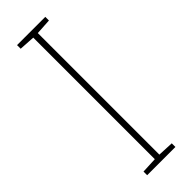

<svg xmlns="http://www.w3.org/2000/svg" viewBox="-243 -730 745 745"><g transform="rotate(-45 130.0 -357.0)"><path d="M208 0V-20L143 -23V-690L208 -694V-714H53V-694L118 -690V-23L53 -20V0Z"/></g></svg>

Font: Noto Sans Hebrew SemiCondensed Thin
Style: Regular
Weight: 100
Width: 4
Designer: Monotype Design Team
Foundry: Monotype Imaging Inc.
Version: Version 2.004